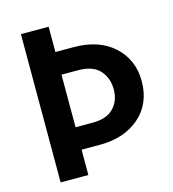

<svg xmlns="http://www.w3.org/2000/svg" viewBox="-102 -759 758 843"><g transform="rotate(-15 276.5 -337.0)"><path d="M196 -217H275Q338 -217 369.5 -250Q401 -283 401 -334Q401 -386 370 -421Q339 -456 271 -456H196ZM196 -559H278Q394 -559 461.5 -497Q529 -435 529 -338Q529 -235 459.5 -175Q390 -115 281 -115H196V0H70V-674H196Z"/></g></svg>

Font: Hind SemiBold
Style: Regular
Weight: 600
Designer: Manushi Parikh, Satya Rajpurohit
Foundry: Indian Type Foundry
Version: Version 2.001;PS 1.0;hotconv 1.0.79;makeotf.lib2.5.61930; tt